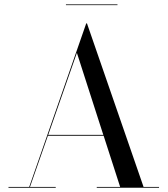

<svg xmlns="http://www.w3.org/2000/svg" viewBox="-20 -874 780 894"><path d="M287 -853.5V-850H527V-853.5ZM19.5 -3.5V0H239.5V-3.5H119.5L203 -242H462.5L539.5 -3.5H430.5V0H720.5V-3.5H648.5L385 -765H381.5L116 -3.5ZM338 -628 461 -246H204.5Z"/></svg>

Font: Bodoni* 48pt
Style: Regular
Weight: 400
Version: Version 2.3